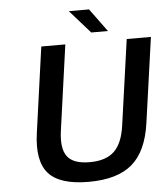

<svg xmlns="http://www.w3.org/2000/svg" viewBox="-59 -923 867 995"><g transform="rotate(-5 374.5 -425.0)"><path d="M116.2 -255.9 178.2 -700.2H303.2L241.2 -255.9Q228.5 -163.6 260.3 -122.3Q292 -81.1 376.5 -81.1Q460.4 -81.1 503.9 -122.3Q547.4 -163.6 560.1 -255.9L622.6 -700.2H748.5L686 -255.9Q665.5 -111.3 588.6 -45.7Q511.7 20 362.3 20Q212.4 20 154.1 -45.4Q95.7 -110.8 116.2 -255.9ZM529.3 -750H442.4L336.4 -870.1H441.4Z"/></g></svg>

Font: Fivo Sans Med
Style: Regular
Weight: 450
Designer: Alexander Slobzheninov
Foundry: Alexander Slobzheninov
Version: 1.0